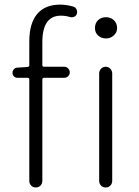

<svg xmlns="http://www.w3.org/2000/svg" viewBox="-20 -828 614 848"><path d="M101.6 -532.2Q109.4 -533.2 109.4 -540V-644.5Q109.4 -724.6 144 -766.1Q178.7 -807.6 246.1 -807.6Q273.4 -807.6 303.7 -798.8Q313.5 -795.9 317.9 -786.6Q322.3 -777.3 319.3 -766.6Q316.4 -757.8 307.6 -753.9Q298.8 -750 289.1 -752.9Q268.6 -758.8 249 -758.8Q167 -758.8 167 -641.6V-540Q167 -533.2 174.8 -533.2H263.7Q273.4 -533.2 280.8 -525.9Q288.1 -518.6 288.1 -508.3Q288.1 -498 280.8 -491.2Q273.4 -484.4 263.7 -484.4H174.8Q167 -484.4 167 -476.6V-29.3Q167 -16.6 158.7 -8.3Q150.4 0 138.2 0Q126 0 117.7 -8.3Q109.4 -16.6 109.4 -29.3V-476.6Q109.4 -484.4 101.6 -484.4H56.6Q47.9 -484.4 41.5 -490.7Q35.2 -497.1 35.2 -506.3Q35.2 -515.6 41.5 -522.5Q47.9 -529.3 56.6 -529.3ZM418 -29.3V-503.9Q418 -515.6 426.3 -524.4Q434.6 -533.2 446.8 -533.2Q459 -533.2 467.3 -524.4Q475.6 -515.6 475.6 -503.9V-29.3Q475.6 -16.6 467.3 -8.3Q459 0 446.8 0Q434.6 0 426.3 -8.3Q418 -16.6 418 -29.3ZM448.2 -752Q468.8 -752 482.9 -738.8Q497.1 -725.6 497.1 -704.1Q497.1 -684.6 482.4 -671.4Q467.8 -658.2 448.2 -658.2Q427.7 -658.2 413.6 -670.9Q399.4 -683.6 399.4 -704.1Q399.4 -725.6 413.1 -738.8Q426.8 -752 448.2 -752Z"/></svg>

Font: irohamaru Light
Style: Regular
Weight: 200
Designer: [Source Han Sans]
Ryoko NISHIZUKA  (kana & ideographs); Paul D. Hunt (Latin, Greek & Cyrillic); Wenlong ZHANG  (bopomofo
Version: Version 1.01